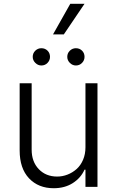

<svg xmlns="http://www.w3.org/2000/svg" viewBox="-20 -984 617 1011"><path d="M430 -208.5V-545.5H493.3V0H430V-90.6H425.1Q405.2 -46.5 362.9 -19.7Q320.7 7.1 262.8 7.1Q182.2 7.1 132.8 -45.1Q83.5 -97.3 83.5 -192.1V-545.5H146.7V-196Q146.7 -132.5 184.1 -93.4Q221.6 -54.3 280.9 -54.3Q308.9 -54.3 335.4 -64.6Q361.9 -74.9 383.2 -93.8Q404.5 -112.6 417.3 -142.4Q430 -172.2 430 -208.5ZM259.2 -802.9 350.1 -964.1H425.1L316.1 -802.9ZM197.8 -639.2Q179.7 -639.2 166 -652.9Q152.3 -666.5 152.3 -684.7Q152.3 -703.8 165.8 -717Q179.3 -730.1 197.8 -730.1Q217.3 -730.1 230.3 -717.2Q243.3 -704.2 243.3 -684.7Q243.3 -666.2 230.1 -652.7Q217 -639.2 197.8 -639.2ZM379.6 -639.2Q361.5 -639.2 347.8 -652.9Q334.2 -666.5 334.2 -684.7Q334.2 -703.8 347.7 -717Q361.2 -730.1 379.6 -730.1Q399.1 -730.1 412.1 -717.2Q425.1 -704.2 425.1 -684.7Q425.1 -666.2 411.9 -652.7Q398.8 -639.2 379.6 -639.2Z"/></svg>

Font: Inter Light BETA
Style: Regular
Weight: 300
Designer: Rasmus Andersson
Foundry: rsms
Version: Version 3.011;git-f93a4a705